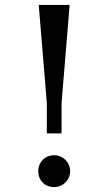

<svg xmlns="http://www.w3.org/2000/svg" viewBox="-20 -701 441 783"><path d="M231 -157V-280L264 -681H138L171 -280V-157ZM201 -68C164 -68 136 -40 136 -3C136 35 163 62 201 62C237 62 266 33 266 -3C266 -39 237 -68 201 -68Z"/></svg>

Font: Iranian Serif 
Style: Regular
Weight: 400
Designer: Hooman Mehr, Hadi Navid in Neviseh Pardaz Co. Ltd. (http://nevisa.com)
Foundry: http://font-store.ir
Version: 5.0.2 build 3/9/1393